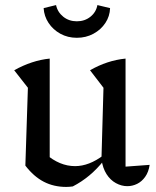

<svg xmlns="http://www.w3.org/2000/svg" viewBox="-20 -728 614 757"><path d="M475 -71 570 -78Q566 -50 552.5 -31Q539 -12 520.5 -3Q502 6 482 6Q459 6 437 -6Q415 -18 400 -41.5Q385 -65 380 -100L388 -382L335 -451Q403 -490 475 -497ZM267 7Q260 8 253.5 8.5Q247 9 241 9Q192 9 152.5 -11.5Q113 -32 80 -75L160 -121Q215 -73 276 -73Q331 -73 388 -116L390 -96Q363 -62 332.5 -36.5Q302 -11 267 7ZM80 -75 90 -382 36 -451Q106 -490 176 -497V-88ZM283 -579Q247 -579 218 -595Q189 -611 171.5 -637.5Q154 -664 152 -696L201 -708Q207 -680 229.5 -662Q252 -644 283 -644Q314 -644 336.5 -662Q359 -680 364 -708L414 -696Q413 -664 395.5 -637.5Q378 -611 348.5 -595Q319 -579 283 -579Z"/></svg>

Font: Piazzolla 24pt Medium
Style: Regular
Weight: 500
Designer: Juan Pablo del Peral
Foundry: Huerta Tipografica
Version: Version 2.005